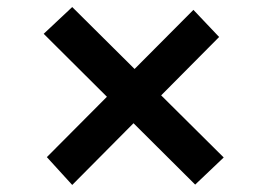

<svg xmlns="http://www.w3.org/2000/svg" viewBox="-20 -544 748 545"><path d="M534 -20 104 -448 185 -524 615 -97ZM185 -19 113 -98 529 -516 602 -439Z"/></svg>

Font: Lexend Tera
Style: Regular
Weight: 400
Designer: Bonnie Shaver-Troup, Thomas Jockin
Foundry: Lexend
Version: Version 1.007